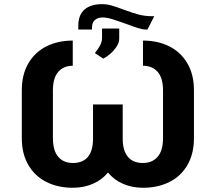

<svg xmlns="http://www.w3.org/2000/svg" viewBox="-20 -886 1029 916"><path d="M715.8 -808.6 683.6 -745.1H675.8Q661.1 -745.1 639.9 -751.7Q618.7 -758.3 580.1 -772.5Q538.6 -787.6 513.4 -795.2Q488.3 -802.7 469.7 -802.7Q446.8 -802.7 432.9 -790.8Q418.9 -778.8 418.9 -754.9V-745.1H353.5V-762.7Q353.5 -814.5 383.1 -840.3Q412.6 -866.2 466.8 -866.2Q490.2 -866.2 513.2 -859.6Q536.1 -853 570.3 -839.8Q612.8 -824.2 642.6 -816.4Q672.4 -808.6 707 -808.6ZM466.8 -704.1V-750H548.8V-701.2Q548.8 -683.6 537.1 -665Q525.4 -646.5 507.8 -630.9Q490.2 -615.2 472.7 -606.4L432.6 -632.8Q449.7 -653.8 458.3 -670.9Q466.8 -688 466.8 -704.1ZM232.4 -455.1V-227.5Q232.4 -167.5 257.8 -137.9Q283.2 -108.4 327.1 -108.4Q375.5 -108.4 399.7 -137.9Q423.8 -167.5 423.8 -224.6V-387.7H565.4V-224.6Q565.4 -167.5 590.1 -137.9Q614.7 -108.4 662.1 -108.4Q706.5 -108.4 732.2 -138.2Q757.8 -168 757.8 -227.5V-455.1Q757.8 -513.7 732.2 -543Q706.5 -572.3 662.1 -572.3V-692.4Q732.9 -692.4 787.8 -664.8Q842.8 -637.2 874 -583.7Q905.3 -530.3 905.3 -455.1V-227.5Q905.3 -151.9 874 -98.4Q842.8 -44.9 787.8 -17.6Q732.9 9.8 662.1 9.8Q610.4 9.8 567.4 -8.8Q524.4 -27.3 495.1 -63Q465.8 -27.3 422.6 -8.8Q379.4 9.8 327.1 9.8Q256.8 9.8 201.9 -17.6Q147 -44.9 115.5 -98.4Q84 -151.9 84 -227.5V-455.1Q84 -530.3 115.2 -583.7Q146.5 -637.2 201.4 -664.8Q256.3 -692.4 327.1 -692.4V-572.3Q283.2 -572.3 257.8 -543Q232.4 -513.7 232.4 -455.1Z"/></svg>

Font: Pretendard GOV
Style: Bold
Weight: 700
Designer: Base glyphs from Inter by Rasmus Andersson; Hangeul glyphs from Noto Sans CJK(Source Han Sans) by Jang Soo-young and Kan
Foundry: Kil Hyung-jin
Version: Version 1.309